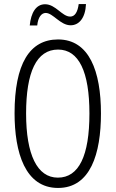

<svg xmlns="http://www.w3.org/2000/svg" viewBox="-20 -919 571 949"><path d="M127 -793H164C168 -834 185 -855 206 -855C242 -855 278 -794 329 -794C370 -794 402 -829 405 -899H369C364 -861 351 -837 327 -837C287 -837 255 -898 203 -898C158 -898 133 -856 127 -793ZM479 -358C479 -567 421 -724 267 -724C126 -724 52 -603 52 -359C52 -165 104 10 267 10C427 10 479 -159 479 -358ZM109 -358C109 -562 160 -674 267 -674C370 -674 422 -564 422 -358C422 -149 370 -41 266 -41C164 -41 109 -154 109 -358Z"/></svg>

Font: Noto Sans Devanagari ExtraCondensed Light
Style: Regular
Weight: 300
Width: 2
Designer: Jelle Bosma - Monotype Design Team
Foundry: Monotype Imaging Inc.
Version: Version 2.004